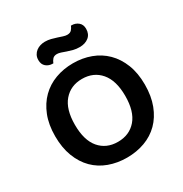

<svg xmlns="http://www.w3.org/2000/svg" viewBox="-190 -965 1075 1127"><g transform="rotate(-30 348.0 -402.0)"><path d="M652 -304Q652 -226 629 -166Q606 -106 565.5 -65.5Q525 -25 469 -4.5Q413 16 348 16Q283 16 227 -4.5Q171 -25 130.5 -65.5Q90 -106 67 -166Q44 -226 44 -304Q44 -382 67.5 -441.5Q91 -501 132 -541.5Q173 -582 228.5 -602.5Q284 -623 348 -623Q412 -623 467.5 -602.5Q523 -582 564 -541.5Q605 -501 628.5 -441.5Q652 -382 652 -304ZM519 -304Q519 -408 472.5 -462.5Q426 -517 348 -517Q271 -517 224.5 -463Q178 -409 178 -304Q178 -199 224 -145Q270 -91 348 -91Q426 -91 472.5 -145Q519 -199 519 -304ZM269 -815Q290 -815 309 -810Q328 -805 345 -799.5Q362 -794 377 -789Q392 -784 404 -784Q424 -784 434 -795.5Q444 -807 449 -820H454Q479 -820 498 -804.5Q517 -789 517 -760Q517 -724 493 -704.5Q469 -685 431 -685Q408 -685 388.5 -690Q369 -695 352 -701Q335 -707 320.5 -712Q306 -717 294 -717Q274 -717 264 -705.5Q254 -694 249 -680H245Q219 -680 200.5 -695.5Q182 -711 182 -740Q182 -759 189.5 -773Q197 -787 209.5 -796.5Q222 -806 237.5 -810.5Q253 -815 269 -815Z"/></g></svg>

Font: Baloo Da 2 SemiBold
Style: Regular
Weight: 600
Designer: Noopur Datye, Sulekha Rajkumar and Ek Type
Foundry: Ek Type
Version: Version 1.640;hotconv 1.0.111;makeotfexe 2.5.65597; ttfautoh